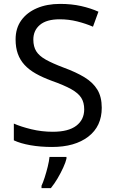

<svg xmlns="http://www.w3.org/2000/svg" viewBox="-20 -744 589 985"><path d="M502 -191Q502 -96 433 -43Q364 10 247 10Q187 10 136 1Q85 -8 51 -24V-110Q87 -94 140.5 -81Q194 -68 251 -68Q331 -68 371.5 -99Q412 -130 412 -183Q412 -218 397 -242Q382 -266 345.5 -286.5Q309 -307 244 -330Q198 -347 163.5 -366.5Q129 -386 106 -411Q83 -436 71.5 -468Q60 -500 60 -542Q60 -599 89 -639.5Q118 -680 169.5 -702Q221 -724 288 -724Q347 -724 396 -713Q445 -702 485 -684L457 -607Q420 -623 376.5 -634Q333 -645 286 -645Q219 -645 185 -616.5Q151 -588 151 -541Q151 -505 166 -481Q181 -457 215 -438Q249 -419 307 -397Q370 -374 413.5 -347.5Q457 -321 479.5 -284Q502 -247 502 -191ZM321 70Q317 88 304.5 115.5Q292 143 275.5 171Q259 199 241 221H193V209Q201 192 209.5 165.5Q218 139 225 110.5Q232 82 234 61H321Z"/></svg>

Font: Noto Sans Adlam Unjoined
Style: Regular
Weight: 400
Designer: Mark Jamra, Neil Patel
Foundry: JamraPatel LLC
Version: Version 3.001